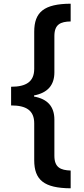

<svg xmlns="http://www.w3.org/2000/svg" viewBox="-20 -852 453 1038"><path d="M40 -383V-282C122 -282 165 -255 165 -185V14C165 121 218 165 362 166V70C308 68 274 54 274 -10V-205C274 -276 237 -317 164 -330V-336C237 -350 274 -391 274 -461V-657C274 -721 308 -735 362 -736V-832C218 -831 165 -787 165 -680V-480C165 -410 121 -383 40 -383Z"/></svg>

Font: Noto Sans Gurmukhi SemiBold
Style: Regular
Weight: 600
Designer: Jelle Bosma - Monotype Design Team
Foundry: Monotype Imaging Inc.
Version: Version 2.004